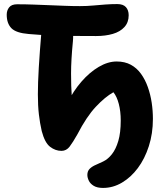

<svg xmlns="http://www.w3.org/2000/svg" viewBox="-20 -730 825 943"><path d="M486 193Q457 193 440 182.5Q423 172 416 157Q409 142 409 129Q409 110 421 98.5Q433 87 451 79.5Q469 72 487 63Q510 52 529.5 27.5Q549 3 561 -37.5Q573 -78 573 -138Q573 -183 563.5 -219.5Q554 -256 537 -277Q496 -254 450.5 -205.5Q405 -157 360 -70Q338 -31 322 -10Q306 11 282 11Q252 11 226 -9Q200 -29 185 -86Q176 -125 171 -168Q166 -211 166 -266.5Q166 -322 170.5 -398Q175 -474 184 -581Q186 -611 203 -629Q220 -647 248 -647Q302 -647 323 -618.5Q344 -590 338 -526Q329 -434 329 -369Q329 -304 332.5 -257Q336 -210 336 -171L311 -224Q340 -283 380 -329Q420 -375 465 -401.5Q510 -428 553 -428Q593 -428 622.5 -412Q652 -396 672.5 -367.5Q693 -339 706 -302.5Q719 -266 725 -226Q731 -186 731 -146Q731 -74 711 -12Q691 50 657 95.5Q623 141 579 167Q535 193 486 193ZM452 -553Q396 -553 341 -553.5Q286 -554 231.5 -556Q177 -558 121 -563Q59 -568 36 -591.5Q13 -615 13 -658Q13 -679 25 -694Q37 -709 64 -709Q105 -709 144.5 -707.5Q184 -706 222.5 -704.5Q261 -703 298.5 -701.5Q336 -700 373 -700Q408 -700 439 -703Q470 -706 499.5 -708Q529 -710 556 -710Q585 -710 598.5 -695Q612 -680 612 -655Q612 -620 591 -597Q570 -574 534 -563.5Q498 -553 452 -553Z"/></svg>

Font: Shantell Sans
Style: Bold
Weight: 700
Designer: Stephen Nixon, Anya Danilova, Shantell Martin
Foundry: Arrow Type
Version: Version 1.011;[c5ecc13dd]